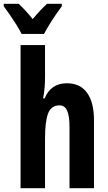

<svg xmlns="http://www.w3.org/2000/svg" viewBox="-53 -999 574 1019"><path d="M186 -759.8V-590.8Q186 -561.5 183.6 -533Q181.2 -504.4 175.8 -477.1H184.1Q216.8 -557.1 301.8 -557.1Q372.6 -557.1 409.2 -506.3Q445.8 -455.6 445.8 -360.8V0H315.9V-324.2Q315.9 -383.8 303.2 -411.9Q290.5 -439.9 263.2 -439.9Q218.8 -439.9 202.4 -397.2Q186 -354.5 186 -263.2V0H56.2V-759.8ZM61.5 -818.8Q52.2 -838.4 35.4 -865.5Q18.6 -892.6 0 -919.7Q-18.6 -946.8 -33.2 -965.8V-979H45.9Q62.5 -963.9 81.5 -943.1Q100.6 -922.4 120.6 -897.9Q143.6 -925.3 160.9 -943.6Q178.2 -961.9 196.8 -979H274.9V-965.8Q260.7 -946.8 242.7 -920.4Q224.6 -894 208 -866.9Q191.4 -839.8 180.7 -818.8Z"/></svg>

Font: Open Sans Condensed
Style: Bold
Weight: 700
Width: 3
Designer: Monotype Design Team
Foundry: Monotype Imaging Inc.
Version: Version 3.003; ttfautohint (v1.8.4)